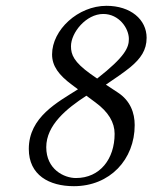

<svg xmlns="http://www.w3.org/2000/svg" viewBox="-20 -630 524 660"><path d="M428 -399C464 -429 484 -458 484 -500C484 -563 429 -610 346 -610C248 -610 159 -527 159 -443C159 -403 182 -372 228 -338L248 -323C179 -279 79 -228 79 -118C79 -28 149 10 234 10C358 10 443 -82 443 -200C443 -242 428 -284 385 -312L344 -339C378 -362 406 -381 428 -399ZM241 -18C200 -18 139 -48 139 -124C139 -200 209 -257 277 -301L308 -278C353 -245 374 -209 374 -170C374 -84 324 -18 241 -18ZM335 -582C389 -582 423 -533 423 -496C423 -467 411 -436 314 -360L291 -376C234 -417 224 -442 224 -471C224 -518 276 -582 335 -582Z"/></svg>

Font: Libertinus Serif
Style: Italic
Weight: 400
Italic angle: -12°
Designer: Philipp H. Poll, Khaled Hosny
Foundry: Caleb Maclennan
Version: Version 7.050;RELEASE